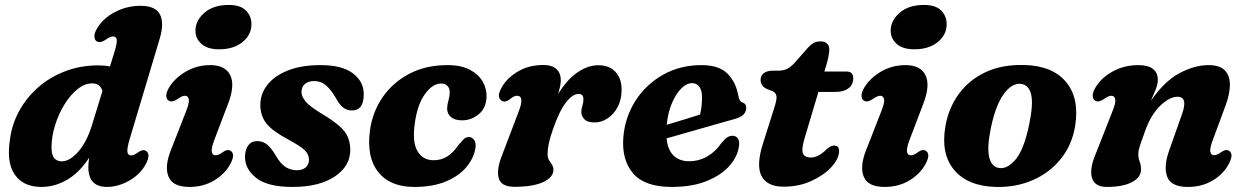

<svg xmlns="http://www.w3.org/2000/svg" viewBox="-20 -743 5042 777"><path d="M626 -585.5 505 -181Q493 -140.5 495.8 -127.2Q498.5 -114 510.5 -114Q522 -114 539.5 -127Q558.5 -140.5 571.5 -132Q591 -118.5 570 -79Q548 -37.5 503 -12Q458 13.5 413 13.5Q337.5 13.5 337.5 -66.5Q337.5 -84.5 341 -105Q301.5 -44.5 251.5 -15.5Q201.5 13.5 147.5 13.5Q74.5 13.5 40 -36Q5.5 -85.5 20.5 -180Q28.5 -241.5 58.5 -295.5Q88.5 -349.5 136 -390.8Q183.5 -432 245.2 -455.2Q307 -478.5 378.5 -478.5Q403.5 -478.5 425 -474L443.5 -534Q454 -568 452.5 -581.8Q451 -595.5 437.5 -595.5Q426 -595.5 406.5 -581.5Q385.5 -567.5 372 -575.5Q362.5 -581 362 -595Q361.5 -609 372.5 -627.5Q397 -669 445.2 -694.2Q493.5 -719.5 548.5 -719.5Q610 -719.5 627.5 -684.2Q645 -649 626 -585.5ZM188.5 -149Q188 -116.5 199.5 -103.2Q211 -90 230 -90Q262 -90 296.5 -129Q331 -168 352 -236L394.5 -374.5Q386.5 -405.5 353 -405.5Q322 -405.5 292.8 -381.5Q263.5 -357.5 240 -319Q216.5 -280.5 202.8 -235.8Q189 -191 188.5 -149Z M866.5 -543.5Q819 -543.5 794.5 -566Q770 -588.5 771 -621Q772 -661 808 -692Q844 -723 906 -723Q954 -723 976.2 -699.5Q998.5 -676 997.5 -642.5Q996.5 -601 960.8 -572.2Q925 -543.5 866.5 -543.5ZM847 -176Q834.5 -142.5 837 -128.5Q839.5 -114.5 852.5 -114.5Q864 -114.5 882 -127.5Q900.5 -141 913.5 -132.5Q933.5 -119.5 912.5 -80Q890 -38.5 846.2 -12.5Q802.5 13.5 746.5 13.5Q679 13.5 662 -28Q645 -69.5 672 -136.5L732 -290Q747 -327 744.2 -341.2Q741.5 -355.5 728 -355.5Q717 -355.5 697.5 -341.5Q676.5 -327.5 663 -335.5Q653.5 -341 653 -355Q652.5 -369 663.5 -387.5Q686.5 -426.5 731.5 -453Q776.5 -479.5 831 -479.5Q892 -479.5 912 -438.2Q932 -397 902 -320.5Z M1182 -54Q1205 -54 1217.8 -66.2Q1230.5 -78.5 1230.5 -96.5Q1230.5 -117 1214.5 -133.8Q1198.5 -150.5 1146.5 -178.5Q1086 -210.5 1060.2 -240.8Q1034.5 -271 1033.5 -317Q1033 -361.5 1061 -398.2Q1089 -435 1143.5 -457.2Q1198 -479.5 1277 -479.5Q1364.5 -479.5 1408.2 -446.2Q1452 -413 1452 -362Q1452.5 -296 1404 -296Q1384 -296 1368.5 -308Q1353 -320 1336 -351.5Q1318 -382 1298 -398.5Q1278 -415 1251 -415Q1227.5 -415 1213.8 -403Q1200 -391 1200 -370.5Q1200.5 -352 1217 -332Q1233.5 -312 1283.5 -282Q1328 -255 1352.8 -233.5Q1377.5 -212 1387.2 -189.5Q1397 -167 1397.5 -138.5Q1398.5 -71.5 1335.2 -29Q1272 13.5 1163.5 13.5Q1063 13.5 1017 -22.8Q971 -59 971.5 -109Q972 -138.5 985 -155.2Q998 -172 1020.5 -172Q1045 -172 1062.2 -157Q1079.5 -142 1096 -113.5Q1115.5 -79.5 1136.2 -66.8Q1157 -54 1182 -54Z M1765 -405Q1731 -405 1700.2 -363Q1669.5 -321 1659 -246.5Q1647.5 -168 1669.5 -131.2Q1691.5 -94.5 1734.5 -94.5Q1766 -94.5 1790.5 -110.2Q1815 -126 1833.5 -154Q1846.5 -169 1855.5 -178.8Q1864.5 -188.5 1878.5 -188.5Q1892.5 -188 1900.8 -173.5Q1909 -159 1901.5 -132Q1892 -93.5 1861.8 -60.5Q1831.5 -27.5 1780.2 -7Q1729 13.5 1656.5 13.5Q1559 13.5 1511 -46.2Q1463 -106 1477 -213.5Q1486.5 -287.5 1527.2 -347.8Q1568 -408 1635.2 -443.8Q1702.5 -479.5 1791.5 -479.5Q1846 -479.5 1881.5 -460.8Q1917 -442 1933.8 -412Q1950.5 -382 1949 -349.5Q1947 -305 1917.2 -280.5Q1887.5 -256 1849.5 -256Q1820.5 -256 1804.8 -269.5Q1789 -283 1789.5 -304.5Q1790 -320.5 1794.8 -336.2Q1799.5 -352 1800 -370Q1800 -385.5 1790.8 -395.2Q1781.5 -405 1765 -405Z M2016 -332.5Q2006.5 -335 2001 -346Q1995.5 -357 2004 -376.5Q2022 -419 2069 -449.5Q2116 -480 2179 -480Q2213.5 -480 2231.5 -463.8Q2249.5 -447.5 2249.5 -418.5Q2249.5 -407 2246.5 -392.8Q2243.5 -378.5 2239 -363Q2274.5 -421 2316.8 -450Q2359 -479 2401.5 -479Q2446.5 -479 2471.5 -451.2Q2496.5 -423.5 2495.5 -377Q2495 -338 2479 -308.8Q2463 -279.5 2438.2 -263.5Q2413.5 -247.5 2386.5 -247.5Q2356.5 -247.5 2344.5 -261Q2332.5 -274.5 2332.5 -288.5Q2332.5 -302 2336.8 -314.5Q2341 -327 2341 -341Q2341 -363 2322 -363Q2297.5 -363 2270.5 -328.5Q2243.5 -294 2218 -220.5Q2205.5 -184.5 2200.8 -161.8Q2196 -139 2196 -119.5Q2196 -104 2201.8 -94.8Q2207.5 -85.5 2213.5 -77Q2219.5 -68.5 2219.5 -55.5Q2219.5 -25.5 2178.2 -6.2Q2137 13 2062.5 13Q2007.5 13 1998 -22.5Q1988.5 -58 2013 -118L2078 -289Q2104.5 -355.5 2072 -355.5Q2060.5 -355.5 2045.5 -343Q2028.5 -329 2016 -332.5Z M2970.5 -152Q2965.5 -110.5 2932.8 -72.8Q2900 -35 2841 -10.8Q2782 13.5 2698 13.5Q2589 13.5 2542.2 -41.2Q2495.5 -96 2502.5 -186.5Q2509 -268 2551.2 -334.5Q2593.5 -401 2662.8 -440.2Q2732 -479.5 2819 -479.5Q2890 -479.5 2924.2 -444.8Q2958.5 -410 2967.5 -357Q2969.5 -346.5 2973.2 -338.8Q2977 -331 2983 -329Q3000 -324 3000 -306Q3000 -292.5 2990 -280.8Q2980 -269 2953.5 -261.5Q2921.5 -252.5 2873 -238.8Q2824.5 -225 2772.2 -210Q2720 -195 2677.5 -183Q2682 -136.5 2705.8 -113.5Q2729.5 -90.5 2768.5 -90.5Q2808.5 -90.5 2842.2 -110Q2876 -129.5 2898.5 -163Q2913 -180.5 2922.8 -187Q2932.5 -193.5 2945.5 -193.5Q2959.5 -193 2966.5 -182Q2973.5 -171 2970.5 -152ZM2780.5 -406.5Q2758.5 -406.5 2737 -385Q2715.5 -363.5 2699.2 -325.5Q2683 -287.5 2678 -238Q2712 -248 2748.5 -259.2Q2785 -270.5 2813 -279.5Q2821 -309 2821 -350.5Q2821 -376.5 2810.5 -391.5Q2800 -406.5 2780.5 -406.5Z M3106.5 -374 3082 -383.5Q3058 -396 3058 -420Q3058 -437 3071.2 -447Q3084.5 -457 3107 -457H3130Q3150 -457 3165 -464.2Q3180 -471.5 3196 -489L3251 -551.5Q3261 -562.5 3272.5 -569Q3284 -575.5 3300.5 -575.5Q3318 -575.5 3327 -566.5Q3336 -557.5 3336 -543.5Q3336 -520 3324.5 -481L3316 -453.5H3406Q3433 -453.5 3433 -426Q3433 -400.5 3413.8 -385.8Q3394.5 -371 3362.5 -371H3292L3236.5 -185Q3222.5 -138.5 3229.5 -122Q3236.5 -105.5 3261 -105.5Q3292 -105.5 3324 -138Q3342 -154 3355 -154Q3377.5 -154 3375.5 -128.5Q3374 -99 3343.8 -66.2Q3313.5 -33.5 3263.2 -10.5Q3213 12.5 3151 12.5Q3083.5 12.5 3061.2 -32Q3039 -76.5 3070 -169.5L3113 -305.5Q3123.5 -337.5 3122.5 -352Q3121.5 -366.5 3106.5 -374Z M3680 -543.5Q3632.5 -543.5 3608 -566Q3583.5 -588.5 3584.5 -621Q3585.5 -661 3621.5 -692Q3657.5 -723 3719.5 -723Q3767.5 -723 3789.8 -699.5Q3812 -676 3811 -642.5Q3810 -601 3774.2 -572.2Q3738.5 -543.5 3680 -543.5ZM3660.5 -176Q3648 -142.5 3650.5 -128.5Q3653 -114.5 3666 -114.5Q3677.5 -114.5 3695.5 -127.5Q3714 -141 3727 -132.5Q3747 -119.5 3726 -80Q3703.5 -38.5 3659.8 -12.5Q3616 13.5 3560 13.5Q3492.5 13.5 3475.5 -28Q3458.5 -69.5 3485.5 -136.5L3545.5 -290Q3560.5 -327 3557.8 -341.2Q3555 -355.5 3541.5 -355.5Q3530.5 -355.5 3511 -341.5Q3490 -327.5 3476.5 -335.5Q3467 -341 3466.5 -355Q3466 -369 3477 -387.5Q3500 -426.5 3545 -453Q3590 -479.5 3644.5 -479.5Q3705.5 -479.5 3725.5 -438.2Q3745.5 -397 3715.5 -320.5Z M4123 -480Q4239 -477.5 4294 -411.5Q4349 -345.5 4331 -233.5Q4318.5 -156.5 4273.2 -100.2Q4228 -44 4159.8 -14.2Q4091.5 15.5 4010 13.5Q3896.5 10.5 3841.5 -55Q3786.5 -120.5 3806 -232Q3818.5 -305.5 3859.8 -362.2Q3901 -419 3967.5 -450.5Q4034 -482 4123 -480ZM4024 -63Q4057.5 -58.5 4090.8 -98.5Q4124 -138.5 4145 -239.5Q4162 -321 4153 -360Q4144 -399 4112.5 -403.5Q4075 -408 4041.8 -362Q4008.5 -316 3989.5 -223Q3973.5 -144 3983.5 -105.5Q3993.5 -67 4024 -63Z M4412 -335.5Q4402.5 -341 4402 -355Q4401.5 -369 4412.5 -387.5Q4437 -429 4483.8 -454.2Q4530.5 -479.5 4585.5 -479.5Q4665.5 -479.5 4665.5 -419.5Q4665.5 -402.5 4657 -381.2Q4648.5 -360 4637.5 -335Q4692.5 -415 4753.8 -447.2Q4815 -479.5 4870.5 -479.5Q4916.5 -479.5 4937.2 -457.8Q4958 -436 4957.2 -398Q4956.5 -360 4938 -311.5L4887.5 -175Q4875.5 -143 4878 -129Q4880.5 -115 4893.5 -115Q4905 -115 4922.5 -127.5Q4941 -141 4954 -132.5Q4974 -119.5 4953 -80Q4931 -38 4887 -12.2Q4843 13.5 4787.5 13.5Q4719 13.5 4703.5 -27.8Q4688 -69 4712 -135.5L4762.5 -278.5Q4789.5 -351.5 4745 -351.5Q4713 -351.5 4675.2 -315Q4637.5 -278.5 4614.5 -214Q4600 -175 4593.2 -154Q4586.5 -133 4586.5 -119Q4586.5 -103.5 4592 -89.2Q4597.5 -75 4597.5 -57Q4597.5 -25 4560.8 -5.8Q4524 13.5 4459 13.5Q4411 13.5 4399.5 -21.8Q4388 -57 4412.5 -116L4481 -290Q4496 -327 4493.2 -341.2Q4490.5 -355.5 4477 -355.5Q4466 -355.5 4446.5 -341.5Q4425.5 -327.5 4412 -335.5Z"/></svg>

Font: Fraunces 9pt Soft
Style: Bold Italic
Weight: 700
Italic angle: -16°
Version: Version 1.000;[b76b70a41]